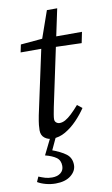

<svg xmlns="http://www.w3.org/2000/svg" viewBox="-93 -657 546 936"><g transform="rotate(-10 179.5 -189.0)"><path d="M47 -428 55 -466 190 -478V-475H359L348 -421L185 -426L183 -428ZM127 13Q105 13 88.5 0Q72 -13 72 -38Q72 -49 73.5 -64.5Q75 -80 81 -111L155 -455L209 -609H260L160 -137Q156 -117 153.5 -102Q151 -87 151 -79Q151 -68 158.5 -62Q166 -56 175 -56Q189 -56 203.5 -64Q218 -72 235 -88Q252 -104 273 -128L297 -109Q277 -79 250 -51Q223 -23 192 -5Q161 13 127 13ZM77 87 120 0H148L108 86L106 65Q157 83 182.5 102.5Q208 122 208 157Q208 187 180.5 209Q153 231 105 231Q80 231 56 224.5Q32 218 16 208L27 183Q44 190 59 194.5Q74 199 93 199Q119 199 135 186.5Q151 174 151 152Q151 124 131.5 110Q112 96 77 87Z"/></g></svg>

Font: Source Serif 4
Style: Italic
Weight: 400
Italic angle: -12°
Designer: Frank Grießhammer
Foundry: Adobe Systems Incorporated
Version: Version 4.004;hotconv 1.0.116;makeotfexe 2.5.65601